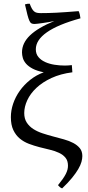

<svg xmlns="http://www.w3.org/2000/svg" viewBox="-20 -793 478 1044"><path d="M417.5 -693.4Q294.9 -659.7 234.9 -617.4Q174.8 -575.2 174.8 -524.9Q174.8 -499.5 189 -482.7Q203.1 -465.8 225.8 -455.6Q248.5 -445.3 276.6 -440.9Q304.7 -436.5 333 -436.5Q343.3 -436.5 352.8 -437.3Q362.3 -438 370.6 -439Q371.6 -429.2 372.1 -419.4Q372.6 -409.7 373.5 -399.9Q309.1 -391.6 260 -368.9Q210.9 -346.2 178 -315.2Q145 -284.2 128.4 -248.3Q111.8 -212.4 111.8 -178.2Q111.8 -147.5 125.5 -126.5Q139.2 -105.5 161.4 -91.3Q183.6 -77.1 211.9 -67.9Q240.2 -58.6 269.8 -50.8Q299.3 -43 327.6 -35.2Q356 -27.3 378.2 -15.6Q400.4 -3.9 414.1 12.9Q427.7 29.8 427.7 55.7Q427.7 69.8 422.9 87.4Q418 105 405.5 126.5Q393.1 147.9 371.8 174.1Q350.6 200.2 317.9 231.4Q310.1 228.5 305.2 224.1Q300.3 219.7 295.4 213.9Q310.5 195.3 321 180.4Q331.5 165.5 337.9 152.8Q344.2 140.1 346.9 129.4Q349.6 118.7 349.6 107.9Q349.6 81.1 336.2 64.7Q322.8 48.3 301 38.1Q279.3 27.8 251.5 21.2Q223.6 14.6 194.3 7.1Q165 -0.5 137.2 -11Q109.4 -21.5 87.6 -39.6Q65.9 -57.6 52.5 -85.7Q39.1 -113.8 39.1 -156.2Q39.1 -192.4 51.5 -229.2Q64 -266.1 87.4 -299.1Q110.8 -332 143.8 -358.4Q176.8 -384.8 217.8 -399.9Q181.2 -407.2 158 -419.4Q134.8 -431.6 121.8 -446.5Q108.9 -461.4 104.2 -477.5Q99.6 -493.7 99.6 -508.3Q99.6 -558.6 142.8 -600.3Q186 -642.1 275.4 -678.7Q263.7 -675.8 246.8 -673.1Q230 -670.4 213.9 -668Q197.8 -665.5 184.8 -664.1Q171.9 -662.6 167.5 -662.6Q157.7 -662.6 151.4 -665.8Q145 -668.9 139.9 -679.9Q134.8 -690.9 129.2 -712.2Q123.5 -733.4 115.7 -769Q122.6 -771.5 128.7 -772.2Q134.8 -772.9 141.6 -772.9Q147.5 -756.8 153.1 -746.8Q158.7 -736.8 165.3 -731.2Q171.9 -725.6 180.7 -723.6Q189.5 -721.7 202.1 -721.7Q221.7 -721.7 241.9 -722.2Q262.2 -722.7 286.4 -723.9Q310.5 -725.1 340.1 -727.3Q369.6 -729.5 407.7 -732.4Q411.6 -724.6 414.1 -713.1Q416.5 -701.7 417.5 -693.4Z"/></svg>

Font: Akkhara
Style: Regular
Weight: 400
Designer: J. Victor Gaultney
Version: Version 1.00 June 13, 2006, initial release